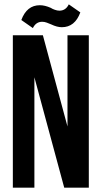

<svg xmlns="http://www.w3.org/2000/svg" viewBox="-20 -862 467 882"><path d="M138 -507V0H39V-700H177L290 -281V-700H388V0H275ZM296 -842 349 -805Q324 -737 264 -737Q242 -737 215 -750L205 -754L195 -758Q184 -762 174 -762Q145 -762 131 -733L78 -770Q103 -838 163 -838Q186 -838 213 -826L222 -821L232 -817Q243 -813 253 -813Q282 -813 296 -842Z"/></svg>

Font: Adderley Bold
Style: Regular
Weight: 700
Designer: gorohovskiy
Version: Version 1.003 November 13, 2017